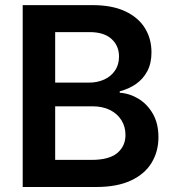

<svg xmlns="http://www.w3.org/2000/svg" viewBox="-20 -748 696 768"><path d="M70.8 0V-727.5H350.1Q428.2 -727.5 480.7 -702.9Q533.2 -678.2 559.6 -635.7Q585.9 -593.3 585.9 -538.6Q585.9 -494.6 569.1 -463.1Q552.2 -431.6 523.7 -411.9Q495.1 -392.1 459 -382.8V-377Q498.5 -374.5 533.9 -353Q569.3 -331.5 591.6 -292.7Q613.8 -253.9 613.8 -199.2Q613.8 -142.1 586.4 -96.9Q559.1 -51.8 503.7 -25.9Q448.2 0 364.7 0ZM200.7 -108.4H345.2Q416.5 -108.4 449.2 -136Q481.9 -163.6 481.9 -208Q481.9 -241.2 465.8 -267.1Q449.7 -293 420.2 -307.9Q390.6 -322.8 349.1 -322.8H200.7ZM200.7 -417.5H335.4Q370.1 -417.5 397.5 -430.2Q424.8 -442.9 440.4 -466.3Q456.1 -489.7 456.1 -522Q456.1 -564.9 426 -592.3Q396 -619.6 337.9 -619.6H200.7Z"/></svg>

Font: Inter 17pt SemiBold
Style: Regular
Weight: 600
Version: Version 4.001;git-66647c0bb